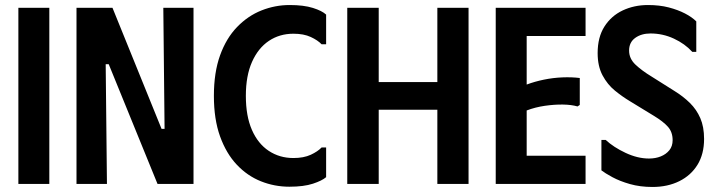

<svg xmlns="http://www.w3.org/2000/svg" viewBox="-20 -731 2843 763"><path d="M53 -700H176V0H53Z M629 -700H749V0H606L412 -476H400L405 0H284V-700H427L622 -219H634Z M830 -350Q830 -443 854.5 -511Q879 -579 922 -623.5Q965 -668 1019 -689.5Q1073 -711 1131 -711Q1187 -711 1223.5 -699.5Q1260 -688 1276 -673V-555H1258Q1243 -571 1215 -584Q1187 -597 1146 -597Q1091 -597 1048.5 -568.5Q1006 -540 981.5 -485Q957 -430 957 -350Q957 -270 981 -215Q1005 -160 1048 -131.5Q1091 -103 1146 -103Q1187 -103 1215 -116Q1243 -129 1258 -145H1276V-27Q1260 -13 1223.5 -1Q1187 11 1130 11Q1071 11 1017 -10.5Q963 -32 921 -76.5Q879 -121 854.5 -189Q830 -257 830 -350Z M1718 -700H1842V0H1718V-295H1485V0H1360V-700H1485V-405H1718Z M2307 -700V-588H2073V-395Q2105 -407 2141.5 -414.5Q2178 -422 2215 -423.5Q2252 -425 2284 -421V-314L2275 -308Q2251 -315 2217 -315.5Q2183 -316 2145 -310.5Q2107 -305 2073 -292V-112H2307V0H1950V-700Z M2778 -179Q2778 -119 2752 -76.5Q2726 -34 2679.5 -11Q2633 12 2573 12Q2524 12 2483.5 0.5Q2443 -11 2413.5 -27Q2384 -43 2370 -54V-175H2387Q2418 -146 2466 -123.5Q2514 -101 2559 -101Q2585 -101 2606 -109.5Q2627 -118 2640 -134Q2653 -150 2653 -174Q2653 -206 2634.5 -227Q2616 -248 2578 -271L2483 -329Q2453 -347 2423.5 -371Q2394 -395 2374.5 -431.5Q2355 -468 2355 -520Q2355 -583 2382 -625.5Q2409 -668 2454.5 -689.5Q2500 -711 2555 -711Q2601 -711 2637.5 -701.5Q2674 -692 2702 -677.5Q2730 -663 2747 -646V-525H2731Q2702 -557 2658 -577.5Q2614 -598 2565 -598Q2529 -598 2504.5 -580.5Q2480 -563 2480 -530Q2480 -498 2505.5 -474Q2531 -450 2569 -427L2661 -369Q2695 -348 2721.5 -322Q2748 -296 2763 -261.5Q2778 -227 2778 -179Z"/></svg>

Font: Phudu Light Medium
Style: Regular
Weight: 500
Version: Version 1.005;gftools[0.9.23]